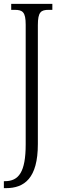

<svg xmlns="http://www.w3.org/2000/svg" viewBox="-20 -734 318 994"><path d="M0 240H11C106 240 176 189 176 12V-604C176 -672 192 -683 232 -683H251V-714H38V-683H56C97 -683 113 -672 113 -606V13C113 157 77 204 5 204H0Z"/></svg>

Font: Noto Serif Bengali ExtraCondensed Light
Style: Regular
Weight: 300
Width: 2
Designer: Juan Bruce, Universal Thirst, Indian Type Foundry and the Monotype Design Team.
Foundry: Monotype Imaging Inc.
Version: Version 2.003